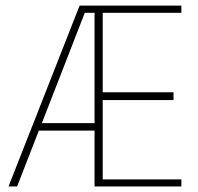

<svg xmlns="http://www.w3.org/2000/svg" viewBox="-20 -670 712 690"><path d="M266.1 -649.9H631.8V-624H349.1V-338.4H603.5V-310.5H349.1V-25.4H631.8V0H319.8V-200.7H119.6L41.5 0H10.7ZM319.8 -624H284.7L130.4 -227.5H319.8Z"/></svg>

Font: Estedad-FD Thin
Style: Regular
Weight: 100
Designer: Amin Abedi
Version: Version 7.3